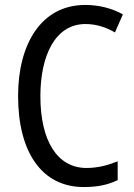

<svg xmlns="http://www.w3.org/2000/svg" viewBox="-20 -745 542 775"><path d="M325 -648C370 -648 410 -634 444 -614L476 -687C431 -712 379 -725 324 -725C145 -725 53 -565 53 -358C53 -129 150 10 318 10C374 10 416 1 455 -18V-94C416 -78 375 -67 329 -67C211 -67 143 -177 143 -357C143 -519 202 -648 325 -648Z"/></svg>

Font: Noto Sans Khmer UI Condensed
Style: Regular
Weight: 400
Width: 3
Designer: Danh Hong and the Monotype Design Team
Foundry: Monotype Imaging Inc.
Version: Version 2.002